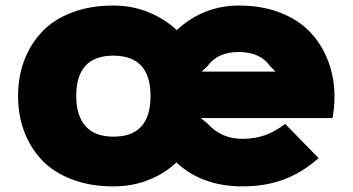

<svg xmlns="http://www.w3.org/2000/svg" viewBox="-20 -660 1267 690"><path d="M521 -314.9Q521 -460 387.2 -460Q253.9 -460 253.9 -314.9Q253.9 -245.1 287.1 -207Q320.3 -168.9 388.2 -168.9Q521 -168.9 521 -314.9ZM705.1 -402.8H970.2L950.2 -422.9Q915 -473.1 837.9 -473.1Q762.2 -473.1 726.1 -422.9ZM1182.1 -311Q1182.1 -272.9 1174.8 -235.8H701.2L726.1 -215.8Q774.9 -161.1 851.1 -161.1Q895 -161.1 931.4 -173.8Q967.8 -186.5 1004.9 -214.8L1125 -91.8Q1065.9 -39.6 999.8 -14.9Q933.6 9.8 851.1 9.8Q706.1 9.8 613.8 -76.2Q571.8 -36.1 513.7 -13.2Q455.6 9.8 387.2 9.8Q304.2 9.8 238.3 -15.4Q172.4 -40.5 130.6 -84.7Q88.9 -128.9 66.9 -187.5Q44.9 -246.1 44.9 -314.9Q44.9 -383.8 66.9 -442.4Q88.9 -501 130.6 -545.4Q172.4 -589.8 238.3 -615Q304.2 -640.1 387.2 -640.1Q455.1 -640.1 513.9 -616Q572.8 -591.8 615.2 -551.8Q710.9 -640.1 838.9 -640.1Q921.4 -640.1 987.5 -614.3Q1053.7 -588.4 1095.7 -543.5Q1137.7 -498.5 1159.9 -439.2Q1182.1 -379.9 1182.1 -311Z"/></svg>

Font: Sinkin Sans 900 X Black
Style: Regular
Weight: 950
Designer: Keith Bates
Foundry: K-Type
Version: Sinkin Sans (version 1.0)  by Keith Bates   •   © 2014   www